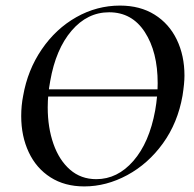

<svg xmlns="http://www.w3.org/2000/svg" viewBox="-20 -656 694 688"><path d="M91 -336H596V-310H91ZM56 -240Q56 -278 63 -313Q79 -405 129.5 -479Q180 -553 253.5 -594.5Q327 -636 410 -636Q482 -636 534 -603.5Q586 -571 613.5 -514Q641 -457 641 -385Q641 -357 634 -313Q617 -216 564 -142.5Q511 -69 436 -28.5Q361 12 282 12Q212 12 161 -20.5Q110 -53 83 -110.5Q56 -168 56 -240ZM536 -260Q545 -311 545 -358Q545 -470 499 -541Q453 -612 371 -612Q293 -612 236.5 -546Q180 -480 160 -366Q151 -318 151 -271Q151 -199 171.5 -140.5Q192 -82 231 -48Q270 -14 325 -14Q401 -14 458 -79.5Q515 -145 536 -260Z"/></svg>

Font: Cormorant Garamond SemiBold
Style: Italic
Weight: 600
Italic angle: -10°
Designer: Christian Thalmann (Catharsis Fonts)
Foundry: Catharsis Fonts
Version: Version 4.000